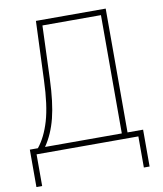

<svg xmlns="http://www.w3.org/2000/svg" viewBox="-94 -783 876 1032"><g transform="rotate(-10 343.5 -267.0)"><path d="M20.5 -31.2H64.5Q106.4 -83 130.9 -166Q155.3 -249 160.2 -386.7L172.9 -707H553.7V-31.2H638.7V169.9H607.4V0H51.8V172.9H20.5ZM522.5 -31.2V-676.8H203.1L192.4 -386.7Q187.5 -257.8 166.5 -175Q145.5 -92.3 103.5 -31.2Z"/></g></svg>

Font: Pretendard GOV Thin
Style: Regular
Weight: 100
Designer: Base glyphs from Inter by Rasmus Andersson; Hangeul glyphs from Noto Sans CJK(Source Han Sans) by Jang Soo-young and Kan
Foundry: Kil Hyung-jin
Version: Version 1.309